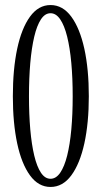

<svg xmlns="http://www.w3.org/2000/svg" viewBox="-20 -731 402 762"><path d="M180.5 11Q132.5 11 99 -35Q65.5 -81 48.2 -162Q31 -243 31 -349Q31 -456 48.2 -537.2Q65.5 -618.5 99 -664.8Q132.5 -711 180.5 -711Q229 -711 263 -664.8Q297 -618.5 314.8 -537.2Q332.5 -456 332.5 -349Q332.5 -243 314.8 -162Q297 -81 263 -35Q229 11 180.5 11ZM180.5 -21.5Q202.5 -21.5 219 -45.5Q235.5 -69.5 246.5 -113.2Q257.5 -157 263 -217Q268.5 -277 268.5 -349Q268.5 -421 263 -481.2Q257.5 -541.5 246.5 -585.8Q235.5 -630 219 -654.2Q202.5 -678.5 180.5 -678.5Q158.5 -678.5 142.5 -654.2Q126.5 -630 116 -585.8Q105.5 -541.5 100.2 -481.2Q95 -421 95 -349Q95 -277 100.2 -217Q105.5 -157 116 -113.2Q126.5 -69.5 142.5 -45.5Q158.5 -21.5 180.5 -21.5Z"/></svg>

Font: Imbue Thin 10pt Light
Style: Regular
Weight: 300
Version: Version 1.102